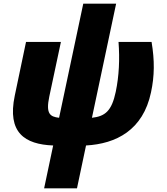

<svg xmlns="http://www.w3.org/2000/svg" viewBox="-20 -780 906 1040"><path d="M219 240H397L446 8C609 -1 755 -75 798 -280C817 -368 818 -452 801 -553H622C629 -459 625 -369 607 -283C585 -178 549 -150 478 -142L609 -760H431L300 -142C252 -148 227 -162 247 -257L310 -553H121L60 -262C18 -61 114 2 268 8Z"/></svg>

Font: Noto Sans Black
Style: Italic
Weight: 900
Italic angle: -12°
Designer: Monotype Design Team
Foundry: Monotype Imaging Inc.
Version: Version 2.013